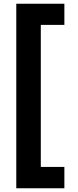

<svg xmlns="http://www.w3.org/2000/svg" viewBox="-20 -831 418 1026"><path d="M67 175V-811H324V-698H198V61H324V175Z"/></svg>

Font: DM Sans 20pt ExtraBold
Style: Regular
Weight: 800
Version: Version 4.004;gftools[0.9.30]